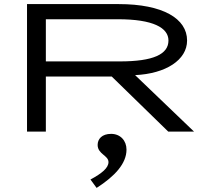

<svg xmlns="http://www.w3.org/2000/svg" viewBox="-20 -643 1040 938"><path d="M112 0H204V-269H526L802 0H928L640 -276C790 -283 894 -350 894 -445C894 -552 776 -623 560 -623H112ZM204 -343V-549H556C729 -549 803 -507 803 -445C803 -378 729 -343 566 -343ZM452 275C541 218 598 156 598 88C598 44 568 11 523 11C478 11 457 36 457 65C457 110 510 116 510 149C510 177 478 204 422 234Z"/></svg>

Font: Inconsolata UltraExpanded
Style: Regular
Weight: 400
Width: 9
Monospace: yes
Designer: Raph Levien, Cyreal, Brenton Simpson
Foundry: Raph Levien, Cyreal, Google
Version: Version 3.100